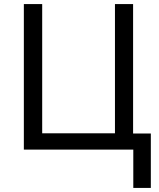

<svg xmlns="http://www.w3.org/2000/svg" viewBox="-20 -734 781 942"><path d="M720 -79V188H634V0H97V-714H187V-80H544V-714H633V-79Z"/></svg>

Font: Go Noto Kurrent-Regular
Style: Regular
Weight: 400
Designer: Monotype Design Team
Foundry: Monotype Imaging Inc.
Version: Version 2.012; ttfautohint (v1.8.4.7-5d5b)